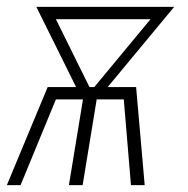

<svg xmlns="http://www.w3.org/2000/svg" viewBox="-27 -540 547 560"><path d="M-7 0 112 -286H195L79 -520H481L287 -286H370L395 0H355L334 -250H255L214 0H174L215 -250H136L33 0ZM234 -286H248L412 -484H136Z"/></svg>

Font: Iosevka Term Curly XLt Obl
Style: Regular
Weight: 200
Italic angle: -9°
Designer: Belleve Invis
Foundry: Belleve Invis
Version: Version 32.3.0